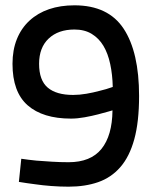

<svg xmlns="http://www.w3.org/2000/svg" viewBox="-20 -691 570 722"><path d="M60 -94Q87 -90 117 -87Q143 -85 174.5 -83Q206 -81 238 -81Q321 -81 361.5 -131Q402 -181 403 -276Q403 -276 387.5 -271.5Q372 -267 349 -261Q326 -255 298.5 -250Q271 -245 247 -245Q141 -245 84 -295Q27 -345 27 -451Q27 -503 43.5 -544Q60 -585 91 -613.5Q122 -642 164.5 -656.5Q207 -671 260 -671Q387 -671 445 -583Q503 -495 503 -330Q503 -233 485 -167.5Q467 -102 432.5 -62.5Q398 -23 349 -6Q300 11 238 11Q206 11 173 8.5Q140 6 113 2Q81 -2 51 -7ZM255 -334Q279 -334 305 -338.5Q331 -343 353 -349Q379 -355 404 -364Q403 -410 394.5 -450Q386 -490 369 -518.5Q352 -547 325 -563.5Q298 -580 260 -580Q199 -580 163 -546Q127 -512 127 -451Q127 -389 159.5 -361.5Q192 -334 255 -334Z"/></svg>

Font: Panefresco 600wt
Style: Regular
Weight: 600
Designer: Campivisivi
Foundry: Campivisivi & Chank Co
Version: Version 1.001